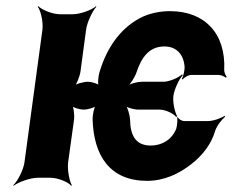

<svg xmlns="http://www.w3.org/2000/svg" viewBox="-20 -574 752 620"><path d="M467 -104C417 -104 401 -138 400 -187C399 -205 391 -230 384 -238L380 -235C388 -227 412 -220 427 -220H496C514 -220 542 -207 549 -196L552 -199C545 -210 537 -244 540 -265C543 -286 559 -320 570 -331L568 -334C557 -323 526 -310 508 -310H438C424 -310 400 -304 391 -296V-293C400 -301 416 -325 421 -341C437 -389 462 -424 511 -424C549 -424 573 -399 576 -359C577 -349 572 -326 567 -320L570 -317C574 -324 589 -332 597 -332H686C694 -332 705 -327 709 -323L712 -326C709 -330 704 -339 704 -347C710 -466 641 -538 529 -538C498 -538 469 -532 443 -521C376 -490 327 -428 301 -340C297 -327 295 -301 299 -294L302 -296C298 -304 275 -310 264 -310C250 -310 224 -303 215 -295L218 -292C227 -300 238 -328 240 -344L258 -478C261 -502 279 -539 291 -552L290 -554C277 -542 239 -528 215 -528H174C150 -528 115 -542 104 -554L102 -552C112 -539 120 -502 117 -478L59 -50C56 -26 37 11 23 24L24 26C39 14 78 0 102 0H143C167 0 201 14 210 26L212 24C204 11 197 -26 200 -50L219 -187C221 -203 218 -230 211 -238L207 -235C214 -227 237 -220 251 -220C262 -220 286 -226 292 -234L290 -236C284 -229 279 -203 279 -190C282 -70 336 10 455 10C510 10 559 -13 599 -45C630 -69 662 -106 675 -152C680 -168 697 -189 707 -197L705 -200C694 -192 668 -183 651 -183H575C567 -183 556 -190 554 -196L552 -194C554 -188 552 -168 549 -158C535 -123 503 -104 467 -104Z"/></svg>

Font: Asimov
Style: EdgeNarIt
Weight: 500
Designer: Google
Version: Version 2.000980: 2014